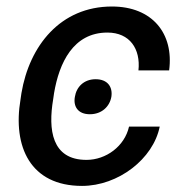

<svg xmlns="http://www.w3.org/2000/svg" viewBox="-20 -573 583 602"><path d="M214.8 -269.5C209.2 -239.3 224.4 -214.8 261.7 -214.8C299.4 -214.8 323.9 -239.3 329.2 -269.5C333.8 -300.1 317.8 -324.6 279.8 -324.6C242.9 -324.6 219.5 -300.1 214.8 -269.5ZM44.4 -261.7C19.2 -112.9 75.3 9.9 237.2 9.9C350.9 9.9 460.6 -74.9 480.8 -176.1H384.6C370.7 -114.3 312.5 -71.7 251.1 -71.7C141.7 -71.7 130.7 -166.9 146.7 -261.7L149.5 -280.9C165.5 -375.7 209.5 -470.9 316.8 -470.9C387.1 -470.9 421.2 -419.4 414.1 -352.3H510.3C525.6 -467.7 457.7 -552.6 331 -552.6C169.4 -552.6 72.1 -429.3 47.2 -280.9Z"/></svg>

Font: Margiela Sans Text
Style: Italic
Weight: 400
Italic angle: -9.39999°
Designer: Stefan Endress, Andreas Faust
Version: Version 1.100;FEAKit 1.0